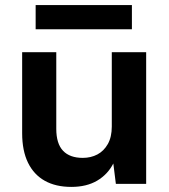

<svg xmlns="http://www.w3.org/2000/svg" viewBox="-20 -722 662 754"><path d="M260 12Q199 12 156 -12Q113 -36 90 -83Q67 -130 67 -199V-517H201V-216Q201 -158 227.5 -130Q254 -102 305 -102Q337 -102 362.5 -115.5Q388 -129 403.5 -156.5Q419 -184 419 -225V-517H554V0H435L425 -80Q403 -37 361.5 -12.5Q320 12 260 12ZM120 -607V-702H498V-607Z"/></svg>

Font: DM Sans 11pt
Style: Bold
Weight: 700
Version: Version 4.004;gftools[0.9.30]